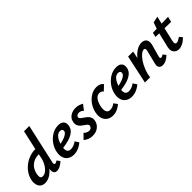

<svg xmlns="http://www.w3.org/2000/svg" viewBox="152 -1687 2676 2676"><g transform="rotate(-45 1490.0 -349.0)"><path d="M133 9Q90 9 63 -12.5Q36 -34 26.5 -71Q17 -108 25 -154Q35 -207 65 -255.5Q95 -304 141 -341.5Q187 -379 245 -401.5Q303 -424 369 -424L433 -711H537L406 -124Q402 -106 405.5 -95Q409 -84 423 -84Q431 -84 440.5 -88Q450 -92 465 -103L499 -59Q463 -24 429 -8.5Q395 7 370 7Q344 7 329.5 -7Q315 -21 311.5 -46Q308 -71 315 -102L346 -243L400 -277Q384 -210 356 -157Q328 -104 291.5 -67Q255 -30 214.5 -10.5Q174 9 133 9ZM176 -81Q203 -81 229 -97.5Q255 -114 277.5 -142.5Q300 -171 316.5 -206Q333 -241 340 -278L360 -377L413 -339H351Q303 -339 265.5 -324.5Q228 -310 201 -284.5Q174 -259 158 -225.5Q142 -192 136 -154Q134 -138 134.5 -121Q135 -104 144.5 -92.5Q154 -81 176 -81Z M698 13Q643 13 605.5 -12.5Q568 -38 554 -84Q540 -130 553 -191Q567 -256 607 -311Q647 -366 704 -400Q761 -434 827 -434Q871 -434 895.5 -418.5Q920 -403 928 -376.5Q936 -350 929 -318Q917 -264 872.5 -231.5Q828 -199 766 -182.5Q704 -166 639 -159L644 -223Q694 -231 734 -244Q774 -257 799.5 -274.5Q825 -292 830 -312Q833 -321 831 -332Q829 -343 819.5 -351Q810 -359 790 -359Q756 -359 730 -335.5Q704 -312 687 -275.5Q670 -239 661 -199Q652 -160 654.5 -131Q657 -102 673.5 -86.5Q690 -71 721 -71Q744 -71 774 -81Q804 -91 832 -113L869 -57Q845 -36 817 -20Q789 -4 759 4.5Q729 13 698 13Z M1067 12Q1021 12 987 -4Q953 -20 933 -37L1004 -109Q1016 -96 1037.5 -84Q1059 -72 1083 -72Q1105 -72 1119 -84.5Q1133 -97 1136 -113Q1140 -133 1126 -147Q1112 -161 1089.5 -175.5Q1067 -190 1045.5 -208.5Q1024 -227 1013 -254Q1002 -281 1010 -322Q1021 -376 1066 -405Q1111 -434 1169 -434Q1206 -434 1235 -424Q1264 -414 1286 -401L1225 -321Q1213 -337 1194.5 -345.5Q1176 -354 1156 -354Q1134 -354 1119.5 -343Q1105 -332 1103 -318Q1100 -301 1115 -287Q1130 -273 1153 -258.5Q1176 -244 1198 -225Q1220 -206 1232 -178.5Q1244 -151 1235 -110Q1224 -58 1179.5 -23Q1135 12 1067 12Z M1468 13Q1414 13 1377 -12.5Q1340 -38 1325.5 -84Q1311 -130 1323 -191Q1336 -256 1373.5 -311Q1411 -366 1465 -400Q1519 -434 1582 -434Q1616 -434 1643 -422.5Q1670 -411 1686 -387L1611 -316Q1598 -333 1582.5 -339.5Q1567 -346 1551 -346Q1518 -346 1494 -324Q1470 -302 1455.5 -268Q1441 -234 1434 -199Q1422 -138 1437.5 -104.5Q1453 -71 1492 -71Q1520 -71 1545.5 -81.5Q1571 -92 1588 -107L1628 -54Q1597 -25 1555 -6Q1513 13 1468 13Z M1841 13Q1786 13 1748.5 -12.5Q1711 -38 1697 -84Q1683 -130 1696 -191Q1710 -256 1750 -311Q1790 -366 1847 -400Q1904 -434 1970 -434Q2014 -434 2038.5 -418.5Q2063 -403 2071 -376.5Q2079 -350 2072 -318Q2060 -264 2015.5 -231.5Q1971 -199 1909 -182.5Q1847 -166 1782 -159L1787 -223Q1837 -231 1877 -244Q1917 -257 1942.5 -274.5Q1968 -292 1973 -312Q1976 -321 1974 -332Q1972 -343 1962.5 -351Q1953 -359 1933 -359Q1899 -359 1873 -335.5Q1847 -312 1830 -275.5Q1813 -239 1804 -199Q1795 -160 1797.5 -131Q1800 -102 1816.5 -86.5Q1833 -71 1864 -71Q1887 -71 1917 -81Q1947 -91 1975 -113L2012 -57Q1988 -36 1960 -20Q1932 -4 1902 4.5Q1872 13 1841 13Z M2455 7Q2431 7 2413 -3Q2395 -13 2388.5 -35Q2382 -57 2391 -92L2440 -287Q2445 -307 2441.5 -322Q2438 -337 2418 -337Q2394 -337 2362 -311.5Q2330 -286 2298.5 -240Q2267 -194 2242 -132.5Q2217 -71 2208 0H2134Q2158 -107 2195 -187Q2232 -267 2277 -320.5Q2322 -374 2369.5 -401Q2417 -428 2462 -428Q2494 -428 2517.5 -414Q2541 -400 2549.5 -369.5Q2558 -339 2544 -289L2498 -124Q2493 -106 2496 -95Q2499 -84 2513 -84Q2521 -84 2530.5 -88Q2540 -92 2555 -103L2589 -59Q2555 -26 2521 -9.5Q2487 7 2455 7ZM2105 0 2195 -421H2294L2206 0Z M2770 9Q2721 9 2692.5 -27.5Q2664 -64 2680 -132L2740 -382L2784 -506L2876 -526L2787 -144Q2779 -108 2786 -92.5Q2793 -77 2809 -77Q2823 -77 2843.5 -87Q2864 -97 2889 -115L2926 -72Q2888 -32 2847 -11.5Q2806 9 2770 9ZM2658 -345 2674 -411 2980 -419 2961 -339Z"/></g></svg>

Font: Ysabeau
Style: Bold Italic
Weight: 700
Italic angle: -12°
Designer: Christian Thalmann (Catharsis Fonts)
Version: Version 2.002